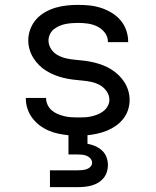

<svg xmlns="http://www.w3.org/2000/svg" viewBox="-20 -548 640 788"><path d="M185 220V151H300Q309 151 318.5 150Q328 149 336.5 146Q345 143 351.5 136Q358 129 358 120Q358 111 352 103.5Q346 96 337 92Q328 88 318.5 87Q309 86 300 86H261V7Q240 5 219 0.5Q198 -4 178.5 -12.5Q159 -21 142 -34Q125 -47 112 -64.5Q99 -82 92.5 -102.5Q86 -123 86 -144V-146H169Q169 -132 175 -118.5Q181 -105 192 -95.5Q203 -86 216 -80.5Q229 -75 242.5 -71.5Q256 -68 270.5 -67Q285 -66 299 -66Q313 -66 326.5 -66.5Q340 -67 353.5 -70Q367 -73 380 -78Q393 -83 404 -91.5Q415 -100 422 -112.5Q429 -125 429 -138Q429 -157 417.5 -173.5Q406 -190 389.5 -199Q373 -208 354 -212Q335 -216 316 -217.5Q297 -219 278 -221.5Q259 -224 240.5 -228.5Q222 -233 204.5 -240Q187 -247 170.5 -257Q154 -267 140.5 -280.5Q127 -294 117 -310Q107 -326 101.5 -344.5Q96 -363 96 -383Q96 -406 104.5 -428.5Q113 -451 128.5 -468.5Q144 -486 165 -498Q186 -510 208.5 -516.5Q231 -523 254.5 -525.5Q278 -528 301 -528Q325 -528 348.5 -525.5Q372 -523 395 -515.5Q418 -508 438.5 -495.5Q459 -483 474.5 -465Q490 -447 498 -424Q506 -401 506 -378V-375H423V-376Q423 -397 410.5 -413.5Q398 -430 380 -439Q362 -448 341.5 -451Q321 -454 301 -454Q288 -454 275 -453Q262 -452 249 -449.5Q236 -447 223.5 -441.5Q211 -436 201 -428Q191 -420 185 -407.5Q179 -395 179 -382Q179 -363 190 -346.5Q201 -330 218 -321Q235 -312 253.5 -308Q272 -304 291 -302.5Q310 -301 329 -298.5Q348 -296 366.5 -291.5Q385 -287 403 -280Q421 -273 437 -263Q453 -253 467 -239.5Q481 -226 491 -210Q501 -194 506.5 -175.5Q512 -157 512 -138Q512 -117 505.5 -97Q499 -77 486 -60.5Q473 -44 456 -32Q439 -20 419.5 -12Q400 -4 379.5 0.5Q359 5 339 7V42Q355 45 370.5 51.5Q386 58 398.5 69.5Q411 81 417 97Q423 113 423 130Q423 144 418.5 158Q414 172 405 183Q396 194 383.5 201.5Q371 209 357 213Q343 217 328.5 218.5Q314 220 300 220Z"/></svg>

Font: Nova
Style: Regular
Weight: 400
Monospace: yes
Designer: Belleve Invis
Foundry: Belleve Invis
Version: Version 24.1.4; ttfautohint (v1.8.4)